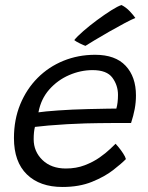

<svg xmlns="http://www.w3.org/2000/svg" viewBox="-20 -752 590 764"><path d="M481 -119Q464 -101.5 430.2 -75.2Q396.5 -49 346 -28.5Q295.5 -8 228.5 -8Q138.5 -8 87 -58Q35.5 -108 35.5 -202.5Q35.5 -276 60.5 -336.8Q85.5 -397.5 129.5 -441.8Q173.5 -486 232.2 -510Q291 -534 358.5 -534Q439 -534 480 -490.2Q521 -446.5 521 -372Q521 -345 516 -318.2Q511 -291.5 501.5 -262.5Q496.5 -262.5 476.8 -262.5Q457 -262.5 429.5 -262.5Q402 -262.5 372.8 -262Q343.5 -261.5 320 -261Q286.5 -260 246.8 -257.8Q207 -255.5 172.2 -252.5Q137.5 -249.5 119 -247Q114 -227.5 114 -198Q114 -149 149 -115.2Q184 -81.5 242 -81.5Q283.5 -81.5 317.2 -94.5Q351 -107.5 376.5 -125.5Q402 -143.5 418 -159Q434 -174.5 440 -180Q443.5 -176.5 452.5 -165.5Q461.5 -154.5 470 -141.5Q478.5 -128.5 481 -119ZM133 -305Q155.5 -308.5 210.8 -312.5Q266 -316.5 332 -318Q370.5 -319 404.5 -319.5Q438.5 -320 443 -320Q449.5 -342.5 449.5 -374.5Q449.5 -412.5 427.2 -442.8Q405 -473 348.5 -473Q301 -473 255.2 -453.2Q209.5 -433.5 176.2 -396Q143 -358.5 133 -305ZM463.5 -732Q481.5 -723 496.8 -706.8Q512 -690.5 518.5 -680.5Q504.5 -675 475.8 -659.8Q447 -644.5 414.2 -625.8Q381.5 -607 355.2 -591.2Q329 -575.5 320 -569.5Q313.5 -571.5 297.2 -579.5Q281 -587.5 275.5 -592.5Q287 -607 311.8 -628.5Q336.5 -650 366.2 -672Q396 -694 422.5 -710.8Q449 -727.5 463.5 -732Z"/></svg>

Font: Grandstander Light
Style: Italic
Weight: 300
Italic angle: -15°
Designer: Tyler Finck
Foundry: Etcetera Type Co
Version: Version 1.200; ttfautohint (v1.8.3)